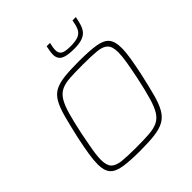

<svg xmlns="http://www.w3.org/2000/svg" viewBox="-240 -1087 1266 1266"><g transform="rotate(-45 393.0 -454.0)"><path d="M345 8Q246 8 188.5 -1.5Q131 -11 106.5 -40Q82 -69 82 -127Q82 -165 90.5 -219Q99 -273 114 -344Q136 -441 153.5 -505.5Q171 -570 193 -608.5Q215 -647 249.5 -665.5Q284 -684 338 -690Q392 -696 474 -696Q574 -696 631.5 -686.5Q689 -677 713 -648Q737 -619 737 -559Q737 -520 728.5 -467.5Q720 -415 705 -344Q684 -250 667 -186.5Q650 -123 627.5 -84Q605 -45 570.5 -25.5Q536 -6 481.5 1Q427 8 345 8ZM342 -26Q413 -26 461 -29.5Q509 -33 540.5 -48Q572 -63 593 -96.5Q614 -130 631.5 -190Q649 -250 669 -344Q684 -417 692.5 -468Q701 -519 701 -555Q701 -607 679 -629.5Q657 -652 608 -657Q559 -662 477 -662Q405 -662 357 -659Q309 -656 277.5 -641Q246 -626 225 -592Q204 -558 187 -498.5Q170 -439 150 -344Q141 -296 133.5 -257Q126 -218 122 -187.5Q118 -157 118 -133Q118 -81 140 -58.5Q162 -36 211 -31Q260 -26 342 -26ZM513 -775Q462 -775 434 -783.5Q406 -792 395.5 -808.5Q385 -825 385 -847Q385 -863 388 -880.5Q391 -898 395 -916H426Q422 -898 419.5 -883.5Q417 -869 417 -857Q417 -830 435 -817Q453 -804 506 -804Q559 -804 584 -816.5Q609 -829 619.5 -854Q630 -879 636 -916H667Q661 -885 653.5 -859.5Q646 -834 631.5 -815Q617 -796 588.5 -785.5Q560 -775 513 -775Z"/></g></svg>

Font: Saira SemiExpanded Thin
Style: Italic
Weight: 250
Width: 6
Italic angle: -12°
Designer: Hector Gatti with collaboration of the Omnibus-Type team
Foundry: Omnibus-Type
Version: Version 1.101